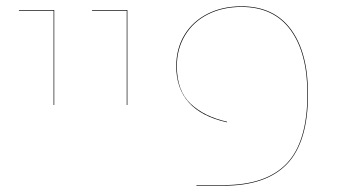

<svg xmlns="http://www.w3.org/2000/svg" viewBox="-20 -589 1072 609"><path d="M150 -555H40V-557H152V-256H150Z M382 -555H272V-557H384V-256H382Z M603 -2H690Q824 -2 889.5 -70.5Q955 -139 955 -291Q955 -421 901.5 -494Q848 -567 746 -567Q686 -567 639.5 -543.5Q593 -520 567 -477Q541 -434 541 -379Q541 -301 584.5 -260Q628 -219 700 -203V-201Q539 -237 539 -379Q539 -435 565 -478Q591 -521 638 -545Q685 -569 746 -569Q849 -569 903 -495.5Q957 -422 957 -291Q957 -139 891 -69.5Q825 0 690 0H603Z"/></svg>

Font: FiraGO Two
Style: Regular
Weight: 100
Designer: bBox Type
Foundry: bBox Type GmbH
Version: Version 1.001